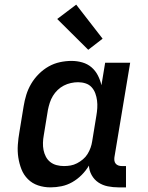

<svg xmlns="http://www.w3.org/2000/svg" viewBox="-20 -801 640 829"><path d="M198 8Q170 8 144.5 -0.5Q119 -9 100.5 -27.5Q82 -46 72.5 -70.5Q63 -95 59 -121.5Q55 -148 57 -176Q59 -204 64 -232L82 -342Q86 -367 93.5 -391.5Q101 -416 114.5 -439Q128 -462 147.5 -481.5Q167 -501 190 -514Q213 -527 238.5 -532.5Q264 -538 289 -538Q313 -538 335.5 -531.5Q358 -525 375 -510.5Q392 -496 402.5 -475.5Q413 -455 418 -433L434 -530H542L474 -122Q473 -114 474 -107Q475 -100 479.5 -94.5Q484 -89 491 -86.5Q498 -84 506 -84H524V8H491Q468 8 445.5 3.5Q423 -1 405 -13Q387 -25 376 -44.5Q365 -64 364 -86Q351 -64 332.5 -45.5Q314 -27 292 -14.5Q270 -2 246 3Q222 8 198 8ZM256 -84Q271 -84 285 -86.5Q299 -89 312.5 -96Q326 -103 338 -113Q350 -123 358 -136Q366 -149 371 -163Q376 -177 378 -191L396 -301Q399 -318 400 -334.5Q401 -351 399 -367Q397 -383 391.5 -398Q386 -413 375.5 -424.5Q365 -436 349.5 -441Q334 -446 317 -446Q302 -446 286 -442.5Q270 -439 255.5 -431.5Q241 -424 229 -412.5Q217 -401 208.5 -387Q200 -373 195 -357.5Q190 -342 187 -327L169 -217Q166 -201 165.5 -184.5Q165 -168 168 -153Q171 -138 178 -124.5Q185 -111 197 -101.5Q209 -92 224.5 -88Q240 -84 256 -84Q256 -84 256 -84Q256 -84 256 -84ZM361 -586 227 -719 309 -781 423 -634Z"/></svg>

Font: Iosevka Slab Semibold Extended
Style: Italic
Weight: 600
Width: 7
Italic angle: -9°
Monospace: yes
Designer: Belleve Invis
Foundry: Belleve Invis
Version: Version 11.1.0; ttfautohint (v1.8.3)